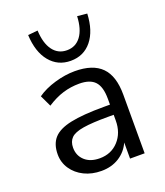

<svg xmlns="http://www.w3.org/2000/svg" viewBox="-138 -838 807 940"><g transform="rotate(-20 265.0 -367.5)"><path d="M229 9Q179 9 139.5 -10.5Q100 -30 77 -64Q54 -98 54 -140Q54 -193 81.5 -224Q109 -255 172.5 -268.5Q236 -282 346 -282H378V-313Q378 -375 352.5 -402.5Q327 -430 271 -430Q227 -430 186 -417.5Q145 -405 102 -377L74 -436Q112 -463 166.5 -479Q221 -495 271 -495Q365 -495 410.5 -449Q456 -403 456 -306V0H380V-84Q361 -41 321.5 -16Q282 9 229 9ZM242 -52Q302 -52 340 -93.5Q378 -135 378 -199V-229H347Q266 -229 219.5 -221.5Q173 -214 154.5 -195.5Q136 -177 136 -145Q136 -104 164.5 -78Q193 -52 242 -52ZM272 -549Q205 -549 163.5 -599.5Q122 -650 118 -739L169 -744Q172 -677 199 -640.5Q226 -604 272 -604Q318 -604 345 -640.5Q372 -677 375 -744L426 -739Q422 -650 381 -599.5Q340 -549 272 -549Z"/></g></svg>

Font: Nunito Sans
Style: Regular
Weight: 400
Designer: Vernon Adams
Foundry: Vernon Adams
Version: Version 3.101; ttfautohint (v1.8.4.7-5d5b);gftools[0.9.27]